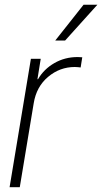

<svg xmlns="http://www.w3.org/2000/svg" viewBox="-20 -781 426 801"><path d="M20 0 108.9 -535.6H149.9L136.2 -450.7H138.7Q163.1 -492.7 206.8 -517.8Q250.5 -543 303.7 -543Q310.5 -543 314.5 -542.5Q318.4 -542 323.2 -542L316.4 -499.5Q312.5 -500 306.6 -500.7Q300.8 -501.5 292 -501.5Q229.5 -501.5 180.7 -460.4Q131.8 -419.4 120.6 -350.1L62.5 0ZM210.4 -611.8 328.6 -761.2H386.2L251.5 -611.8Z"/></svg>

Font: Inter Display Extra Light
Style: Italic
Weight: 200
Italic angle: -9.39999°
Designer: Rasmus Andersson
Foundry: rsms
Version: Version 4.000;git-4fc901f